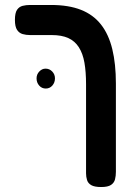

<svg xmlns="http://www.w3.org/2000/svg" viewBox="-20 -603 528 772"><path d="M387 149Q360 149 347 141.5Q334 134 330 121Q326 108 326 94V-264Q326 -314 319.5 -351Q313 -388 297 -413Q281 -438 254.5 -450Q228 -462 188 -462H101Q85 -462 71 -466Q57 -470 48.5 -483Q40 -496 40 -523Q40 -551 48.5 -563.5Q57 -576 71 -579.5Q85 -583 100 -583H185Q256 -583 305.5 -563.5Q355 -544 386 -504.5Q417 -465 431.5 -405.5Q446 -346 446 -267V88Q446 104 442.5 118Q439 132 426.5 140.5Q414 149 387 149ZM164 -247Q148 -247 137.5 -259Q127 -271 127 -288Q127 -304 138 -315.5Q149 -327 163 -327Q179 -327 190 -315.5Q201 -304 201 -288Q201 -271 190.5 -259Q180 -247 164 -247Z"/></svg>

Font: Fredoka SemiCondensed Medium
Style: Regular
Weight: 500
Width: 4
Designer: Ben Nathan
Foundry: Milena B. Brandão, Ben Nathan
Version: Version 2.001